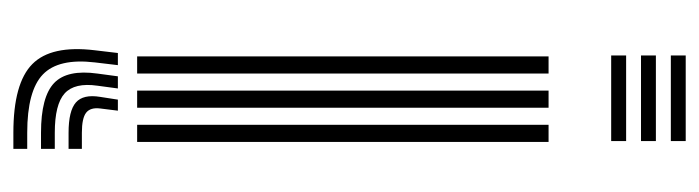

<svg xmlns="http://www.w3.org/2000/svg" viewBox="-390 -450 1020 280"><g transform="rotate(90 120.0 -310.0)"><path d="M60.9 -778.3V-800H185.7V-778.3ZM60.9 -691.3V-713.1H185.7V-691.3ZM60.9 -734.8V-756.5H185.7V-734.8ZM162 0V-600H187V0ZM62.2 0V-600H87.2V0ZM112.1 0V-600H137.1V0ZM75 28.1 71 61.8Q64.8 114.5 88.5 137.4Q112.2 160.3 173.6 160.3H197.1V180.5H173.6Q101.4 180.5 73.5 152.9Q45.6 125.4 53.3 61.8L57.3 28.1ZM141.4 28.1 138.2 53.8Q136.4 68.2 144.4 74.4Q152.4 80.6 173.6 80.6H197.1V100H173.6Q141.6 100 129.4 89.3Q117.2 78.6 121.3 53.8L125.3 28.1ZM109 28.1 105 57.8Q100.2 91.2 116.2 105.7Q132.1 120.1 173.6 120.1H197.1V140.2H173.6Q121.2 140.2 101.1 121.1Q81.1 102 87.3 57.8L91.3 28.1Z"/></g></svg>

Font: Big Shoulders Inline Display SC Thin
Style: Regular
Weight: 100
Designer: Patric King
Foundry: XO Type Co
Version: Version 2.002